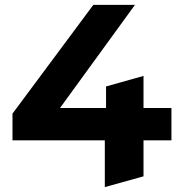

<svg xmlns="http://www.w3.org/2000/svg" viewBox="-20 -720 729 784"><path d="M680 -279H566V-410L413 -367V-279H225L531 -700H361L31 -256V-147H408V44L566 0V-147H680Z"/></svg>

Font: Talent SemiBold
Style: Bold
Weight: 700
Designer: Mike Powis
Version: Version 1.001;hotconv 1.0.109;makeotfexe 2.5.65596